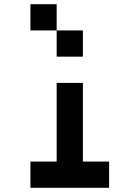

<svg xmlns="http://www.w3.org/2000/svg" viewBox="-20 -895 665 915"><path d="M125 -875H250V-750H125ZM250 -750H375V-625H250ZM250 -500H375V-125H500V0H125V-125H250Z"/></svg>

Font: Dogica Pixel
Style: Regular
Weight: 400
Designer: Roberto Mocci
Version: Version 001.000